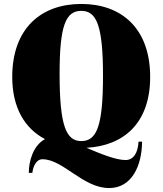

<svg xmlns="http://www.w3.org/2000/svg" viewBox="-20 -735 826 973"><path d="M392 -715C189 -715 42 -592 42 -345C42 -187 107 -83 208 -30C147 3 126 83 126 141H144C147 112 162 72 195 72C300 72 400 218 533 218C647 218 699 107 700 -17H682C679 41 656 76 616 76C566 76 489 44 418 14C606 4 741 -110 741 -345C741 -592 595 -715 392 -715ZM282 -361C282 -605 313 -680 392 -680C470 -680 502 -604 502 -351C502 -98 471 -20 392 -20C315 -20 282 -98 282 -361Z"/></svg>

Font: Sprat Black
Style: Regular
Weight: 900
Designer: Ethan Nakache
Foundry: Collletttivo
Version: Version 2.000;Glyphs 3.2 (3217)